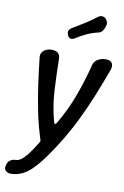

<svg xmlns="http://www.w3.org/2000/svg" viewBox="-104 -799 688 1062"><g transform="rotate(10 240.5 -268.0)"><path d="M33 205Q19 205 7.5 196Q-4 187 -2 171L-1 169Q2 145 17 135Q32 125 46 125Q61 125 76 115.5Q91 106 111.5 80.5Q132 55 161 7Q163 3 164 0Q165 -3 164 -7Q140 -81 124.5 -156.5Q109 -232 98.5 -308Q88 -384 80 -457Q78 -474 86 -485.5Q94 -497 108 -503.5Q122 -510 137 -510Q163 -510 175 -499Q187 -488 187 -465Q188 -380 193 -290.5Q198 -201 222 -115Q224 -109 228 -109Q232 -109 236 -115Q287 -201 319.5 -290.5Q352 -380 373 -465Q379 -488 399.5 -499Q420 -510 442 -510Q468 -510 477.5 -496Q487 -482 479 -457Q452 -383 421 -306Q390 -229 352 -152Q314 -75 266 0Q217 77 179 122Q141 167 106.5 186Q72 205 33 205ZM253 -594Q240 -586 229.5 -589Q219 -592 213 -605V-607Q207 -619 211 -629.5Q215 -640 229 -648Q261 -667 293 -687Q325 -707 359 -733Q371 -743 386 -740Q401 -737 408 -723L411 -717Q416 -708 412.5 -693Q409 -678 400.5 -665.5Q392 -653 382 -650Q342 -641 310.5 -626Q279 -611 253 -594Z"/></g></svg>

Font: Winky Sans
Style: Italic
Weight: 400
Italic angle: -8.97852°
Designer: Simon Atzbach
Foundry: typofactur
Version: Version 1.205